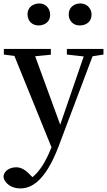

<svg xmlns="http://www.w3.org/2000/svg" viewBox="-23 -807 613 1101"><path d="M435.5 -661.1Q395.5 -661.1 377.9 -694.3Q371.1 -708 371.1 -723.6Q371.1 -763.7 407.2 -781.2Q421.9 -787.1 435.5 -787.1Q476.6 -787.1 495.1 -752.9Q502 -739.3 502 -723.6Q502 -681.6 462.9 -666Q449.2 -661.1 435.5 -661.1ZM200.2 -661.1Q159.2 -661.1 141.6 -694.3Q134.8 -709 134.8 -723.6Q134.8 -764.6 171.9 -781.2Q185.5 -787.1 200.2 -787.1Q240.2 -787.1 257.8 -752.9Q264.6 -738.3 264.6 -723.6Q264.6 -680.7 225.6 -666Q212.9 -661.1 200.2 -661.1ZM570.3 -526.4V-494.1L507.8 -484.4L314.5 28.3Q222.7 272.5 96.7 273.4Q39.1 273.4 10.7 237.3Q-2.9 221.7 -2.9 202.1Q4.9 165 49.8 154.3Q60.5 152.3 70.3 152.3Q110.4 152.3 150.4 196.3Q151.4 197.3 152.3 198.2L163.1 209Q223.6 160.2 269.5 43.9L272.5 38.1L59.6 -486.3L-1 -494.1V-526.4H268.6V-493.2L178.7 -484.4L322.3 -91.8L457 -483.4L360.4 -494.1V-526.4Z"/></svg>

Font: GenYoMin JP SemiBold
Style: Regular
Weight: 600
Version: Version 1.001;PS 1;hotconv 16.6.51;makeotf.lib2.5.65220 DEVE